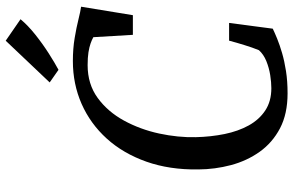

<svg xmlns="http://www.w3.org/2000/svg" viewBox="-199 -830 1037 679"><g transform="rotate(-90 319.5 -490.5)"><path d="M328.9 8Q256.4 8 205.4 -18.7Q154.4 -45.5 122.2 -90.7Q90.1 -135.9 75.1 -192.3Q60.1 -248.8 59.8 -307.8Q58.3 -409.4 87.3 -491.4Q116.3 -573.3 168.8 -631.4Q221.4 -689.4 291.6 -720.4Q361.9 -751.3 443 -751.3Q487.4 -751.3 524.9 -744.9Q562.5 -738.6 590.6 -731.5Q618.8 -724.5 635.3 -722.2L605.3 -539.1H535.8L527.5 -678.9Q518 -684.2 505.2 -688.7Q492.3 -693.2 473.9 -696.2Q455.5 -699.1 428.6 -699.1Q361.4 -699.1 312.6 -663.5Q263.9 -627.9 232.6 -570.6Q201.3 -513.3 186.8 -446.2Q172.4 -379.2 173.9 -316.4Q175.2 -263.1 185 -214.8Q194.9 -166.6 215.4 -129.4Q236 -92.2 268.5 -70.8Q300.9 -49.4 347.1 -49.4Q367.7 -49.4 393.4 -53.4Q419.2 -57.5 442.9 -67.1Q466.7 -76.8 481.5 -93.3Q486.2 -104.7 490.7 -117.5Q495.1 -130.3 499.3 -143.8Q503.5 -157.4 507.6 -171.3Q511.7 -185.2 515.2 -198.8H577.9L557.6 -44.4Q543.6 -37.6 522.1 -28.8Q500.6 -20 472 -11.6Q443.5 -3.2 407.7 2.4Q371.9 8 328.9 8ZM412.1 -802.1 367.5 -833.3 515 -988.8 591 -936.4Q569.3 -910.3 536.6 -884.2Q503.8 -858.1 470.3 -836.7Q436.8 -815.3 412.1 -802.1Z"/></g></svg>

Font: Merriweather Light
Style: Italic
Weight: 300
Italic angle: -7.8°
Designer: Eben Sorkin
Foundry: Eben Sorkin
Version: Version 2.101